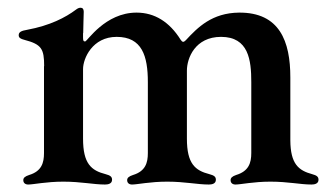

<svg xmlns="http://www.w3.org/2000/svg" viewBox="-20 -474 857 501"><path d="M53.6 7.5C67.1 7.5 100.5 0 145.2 0C191.8 0 224.1 7.5 253.9 7.5C261.7 7.5 272.4 5.7 272.4 -5C272.4 -12.8 267.8 -16.3 255.7 -19.5C218 -29.1 196.7 -46.9 196.7 -112.2V-293.7C196.7 -321.7 221.2 -377.8 284.4 -377.8C350.5 -377.8 365.8 -328.1 365.8 -259.9V-74.6C365.8 -49.4 359.7 -27.3 327.1 -17.4C316.1 -13.8 311.8 -9.9 311.8 -3.9C311.8 3.6 317.1 7.5 324.6 7.5C338.1 7.5 371.4 0 416.2 0C462.7 0 495 7.5 524.9 7.5C532.7 7.5 543.3 5.7 543.3 -5C543.3 -12.8 538.7 -16.3 526.6 -19.5C489 -29.1 467.7 -46.9 467.7 -112.2V-289.8C467.7 -322.1 489 -377.8 556.8 -377.8C628.9 -377.8 635.7 -316.8 635.7 -259.9V-74.6C635.7 -48.7 628.9 -27.3 596.2 -17.4C585.6 -13.8 581.7 -9.6 581.7 -3.9C581.7 3.6 587 7.5 594.5 7.5C608 7.5 641.3 0 685.4 0C732.6 0 763.1 7.5 793 7.5C800.4 7.5 811.1 5.7 811.1 -5C811.1 -12.8 806.5 -16.3 794.7 -19.5C759.2 -29.1 737.9 -45.8 737.6 -108.3V-272C737.6 -366.5 709.5 -441.8 603.7 -441.1C533.4 -440.3 496.4 -403.1 464.8 -369C459.2 -363.3 456 -363.3 451.3 -370.4C422.2 -416.9 383.5 -441.1 336.3 -441.1C253.9 -441.1 207.7 -365.8 202.1 -365.8C197.8 -365.8 196.7 -367.9 196.7 -376.4V-387.4L197.1 -387.8C197.1 -408.4 198.5 -429.3 198.5 -443.5C198.5 -450.6 195.3 -453.8 190.3 -453.8C186.4 -453.8 182.9 -452.4 178.3 -448.9C150.9 -428.3 110.4 -407.3 51.1 -396.3C36.6 -393.8 28.8 -391 28.8 -382.1C28.8 -375.4 33.7 -372.5 43.7 -370C88.4 -358.3 95.2 -346.6 95.2 -301.5L94.8 -301.1V-74.6C94.8 -49.4 88.8 -27.3 56.1 -17.4C45.1 -13.8 40.8 -9.9 40.8 -3.9C40.8 3.6 46.2 7.5 53.6 7.5Z"/></svg>

Font: Margiela Serif Medium
Style: Regular
Weight: 500
Designer: Andreas Faust, Stefan Endress
Version: Version 1.002;FEAKit 1.0